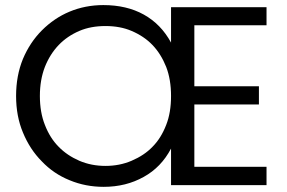

<svg xmlns="http://www.w3.org/2000/svg" viewBox="-20 -725 1126 752"><path d="M994.1 -387.2V-315.9H741.2V-71.8H1023.9V0H649.9V-143.1Q611.3 -69.8 543 -32.2Q473.6 6.8 386.2 6.8Q314.9 6.8 252.9 -19Q189.9 -44.4 144 -92.8Q97.2 -139.6 69.8 -206.1Q43 -270 43 -349.1Q43 -428.7 69.8 -494.1Q97.2 -559.1 144 -606Q192.4 -654.3 252 -679.2Q314 -705.1 384.8 -705.1Q476.1 -705.1 543 -668Q610.8 -630.4 649.9 -558.1V-696.8H1023.9V-626H741.2V-387.2ZM136.2 -349.1Q136.2 -285.2 155.8 -235.8Q175.8 -184.1 210 -149.9Q242.7 -116.2 291 -95.2Q337.9 -75.2 393.1 -75.2Q448.2 -75.2 495.1 -95.2Q545.4 -116.7 577.1 -149.9Q610.8 -183.6 630.9 -235.8Q649.9 -283.7 649.9 -349.1Q649.9 -413.6 630.9 -462.9Q610.4 -514.2 577.1 -548.8Q544.4 -583 495.1 -604Q450.7 -623 393.1 -623Q335.4 -623 291 -604Q243.2 -583.5 210 -548.8Q175.8 -513.2 155.8 -462.9Q136.2 -412.1 136.2 -349.1Z"/></svg>

Font: PoppinsZ
Style: Regular
Weight: 400
Designer: Ninad Kale (Devanagari), Jonny Pinhorn (Latin)
Foundry: Indian Type Foundry
Version: Version 3.002;FEAKit 1.0